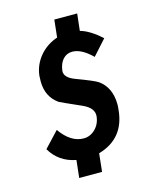

<svg xmlns="http://www.w3.org/2000/svg" viewBox="-118 -770 770 951"><g transform="rotate(-15 267.5 -295.0)"><path d="M286.1 99.6H168.9L178.7 9.8Q91.8 -6.8 48.8 -80.1L123 -159.2Q175.8 -84 242.2 -84Q275.4 -84 301.3 -109.4Q327.1 -134.8 331.1 -173.8Q335 -215.8 278.3 -241.2Q174.8 -287.1 168 -291Q108.4 -333 108.4 -412.1Q108.4 -425.8 109.4 -441.4Q116.2 -498 154.3 -542Q190.4 -583 243.2 -600.6L252.9 -690.4H370.1L360.4 -603.5Q410.2 -589.8 467.8 -537.1L398.4 -460Q343.8 -513.7 296.9 -513.7Q268.6 -513.7 249.5 -493.2Q230.5 -472.7 225.6 -435.5Q221.7 -399.4 279.3 -378.9Q368.2 -345.7 386.7 -333Q445.3 -291 446.3 -205.1Q446.3 -191.4 444.3 -174.8Q430.7 -32.2 295.9 6.8Z"/></g></svg>

Font: Puritan
Style: BoldItalic
Weight: 700
Version: 2.1